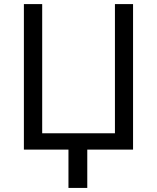

<svg xmlns="http://www.w3.org/2000/svg" viewBox="-20 -734 771 942"><path d="M632.8 0H408.2V188H315.9V0H97.2V-713.9H187V-80.1H543.9V-713.9H632.8Z"/></svg>

Font: Noto Sans Southeast Asian
Style: Regular
Weight: 400
Designer: Monotype Design Team
Foundry: Monotype Imaging Inc.
Version: Version 1.06 uh; ttfautohint (v1.4.1)